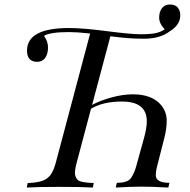

<svg xmlns="http://www.w3.org/2000/svg" viewBox="-20 -837 849 857"><path d="M100.6 -610.8Q100.6 -711.9 287.6 -711.9Q350.6 -711.9 455.1 -698.2Q559.6 -684.6 605.5 -684.1Q651.4 -684.1 674.3 -689Q697.3 -693.8 715.3 -706.1Q690.4 -731.9 690.4 -758.3Q690.4 -784.7 703.1 -800.8Q715.8 -816.9 738.8 -816.9Q761.7 -816.9 773.2 -803.5Q784.7 -790 784.7 -768.6Q784.7 -726.1 737.3 -696.8Q693.8 -664.1 622.6 -664.1Q551.3 -664.1 472.7 -675.3L391.1 -368.7Q424.8 -387.2 475.8 -401.6Q526.9 -416 573.7 -416Q659.2 -416 699.7 -367.2Q724.1 -336.9 724.1 -298.8Q724.1 -260.7 712.4 -216.8L680.7 -92.8Q675.3 -72.3 675.3 -55.2Q675.3 -21 736.3 -21L731.4 0L717.8 -0.5Q655.3 -3.9 611.3 -3.9Q567.4 -3.9 509.8 -0.5L496.6 0L501.5 -21Q551.3 -21 565.4 -43.2Q579.6 -65.4 587.4 -92.8L622.6 -220.2Q635.3 -265.6 635.3 -295.4Q635.3 -383.8 524.4 -383.8Q439.5 -383.8 386.2 -351.6L323.7 -116.2Q314.5 -83 314.5 -65.4Q314.5 -47.9 325.9 -34.9Q337.4 -22 398.4 -20L394.5 0Q341.8 -2.9 244.6 -2.9Q147.5 -2.9 99.6 0L103.5 -20Q146.5 -21.5 170.2 -30.3Q193.8 -39.1 207.3 -58.6Q220.7 -78.1 230.5 -116.2L382.3 -687.5Q323.2 -693.8 288.6 -693.8Q202.1 -693.8 176.3 -676.8Q194.3 -652.8 194.3 -624.5Q194.3 -596.2 181.6 -578.6Q168.9 -561 146.5 -561Q100.6 -561 100.6 -610.8Z"/></svg>

Font: PlayfairDisplaySC-Italic
Style: Italic
Weight: 400
Italic angle: -14°
Designer: Claus Eggers Sørensen
Foundry: Claus Eggers Sørensen
Version: Version 1.004;PS 001.004;hotconv 1.0.70;makeotf.lib2.5.58329